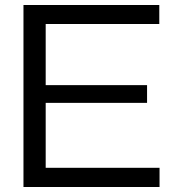

<svg xmlns="http://www.w3.org/2000/svg" viewBox="-20 -749 688 769"><path d="M74 0V-729H618V-653H138L163 -678V-51L138 -77H619V0ZM142 -337V-408H569V-337Z"/></svg>

Font: Mona Sans SemiExpanded
Style: Regular
Weight: 400
Width: 6
Designer: Deni Anggara
Foundry: GitHub
Version: Version 2.000